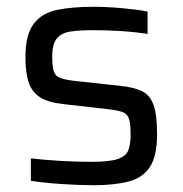

<svg xmlns="http://www.w3.org/2000/svg" viewBox="-20 -538 539 566"><path d="M256 8Q213 8 161 4.5Q109 1 71 -5V-71Q118 -66 161.5 -63.5Q205 -61 251 -61Q302 -61 326.5 -69Q351 -77 358 -94.5Q365 -112 365 -141Q365 -174 360 -188.5Q355 -203 340.5 -208Q326 -213 300 -216L168 -231Q121 -236 97 -252Q73 -268 64 -296.5Q55 -325 55 -369Q55 -436 79.5 -468Q104 -500 149 -509Q194 -518 255 -518Q294 -518 339 -514Q384 -510 415 -504V-438Q376 -444 335.5 -446.5Q295 -449 254 -449Q214 -449 187.5 -445Q161 -441 147.5 -424.5Q134 -408 134 -372Q134 -342 138.5 -328Q143 -314 157 -308.5Q171 -303 196 -300L334 -285Q374 -281 398 -269.5Q422 -258 432.5 -229Q443 -200 443 -142Q443 -78 422 -46Q401 -14 359.5 -3Q318 8 256 8Z"/></svg>

Font: Saira
Style: Regular
Weight: 400
Designer: Hector Gatti with collaboration of the Omnibus-Type team
Foundry: Omnibus-Type
Version: Version 1.100; ttfautohint (v1.8.3)